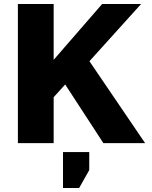

<svg xmlns="http://www.w3.org/2000/svg" viewBox="-20 -720 765 966"><path d="M70 0V-700H250V-419L494 -700H690L430 -412L710 0H500L308 -295L250 -231V0ZM297 226V45H429V136L378 226Z"/></svg>

Font: Golos Text
Style: Bold
Weight: 700
Designer: A.Korolkova, Vitaly Kuzmin
Foundry: ParaType Ltd
Version: Version 2.004